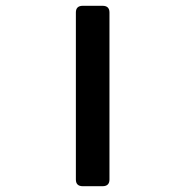

<svg xmlns="http://www.w3.org/2000/svg" viewBox="-20 -643 640 663"><path d="M242 -23V-600Q242 -623 266 -623H334Q358 -623 358 -600V-23Q358 0 334 0H266Q242 0 242 -23Z"/></svg>

Font: RajdhaniMono
Style: Bold
Weight: 700
Monospace: yes
Designer: Satya Rajpurohit, Jyotish Sonowal
Foundry: Indian Type Foundry
Version: Version 1.201;PS 1.0;hotconv 1.0.78;makeotf.lib2.5.61930; tt